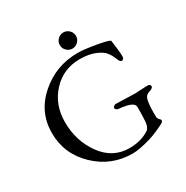

<svg xmlns="http://www.w3.org/2000/svg" viewBox="-184 -964 1098 1133"><g transform="rotate(-30 364.5 -398.0)"><path d="M361.5 -794Q378 -810 400 -810Q422 -810 438.5 -794Q455 -778 455 -755Q455 -732 438.5 -716Q422 -700 400 -700Q378 -700 361.5 -716Q345 -732 345 -755Q345 -778 361.5 -794ZM621 -624Q632 -547 632 -512Q632 -504 627.5 -498Q623 -492 617 -492Q603 -492 594 -519Q583 -549 563 -572Q549 -590 507.5 -607.5Q466 -625 404 -625Q293 -625 218.5 -545Q144 -465 144 -346Q144 -217 215 -119.5Q286 -22 401 -23Q480 -24 534 -60Q558 -76 558 -137Q558 -145 559 -168.5Q560 -192 559.5 -206Q559 -220 555 -225Q544 -240 511 -248Q478 -256 457 -256Q452 -256 444.5 -261Q437 -266 437 -273Q437 -280 444.5 -285Q452 -290 457 -290Q481 -290 518 -288Q555 -286 583 -286Q600 -286 627 -288Q654 -290 672 -290Q693 -290 693 -274Q693 -268 685 -262.5Q677 -257 672 -256Q651 -250 642 -239Q633 -228 630 -207Q624 -171 625 -105Q625 -99 631 -89Q633 -86 638.5 -80.5Q644 -75 644 -72Q644 -61 630 -54Q570 -23 523 -9Q445 14 399 14Q254 14 149.5 -86Q45 -186 45 -329Q45 -471 154.5 -567Q264 -663 413 -663Q455 -663 537.5 -648.5Q620 -634 621 -624Z"/></g></svg>

Font: EB Garamond
Style: SC
Weight: 400
Version: Version 000.010